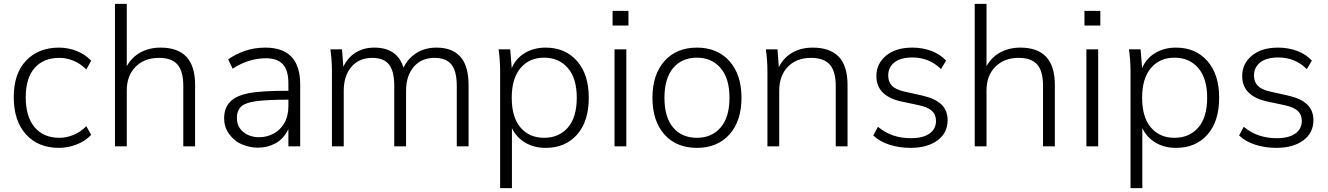

<svg xmlns="http://www.w3.org/2000/svg" viewBox="-20 -756 6863 992"><path d="M285 8Q177 8 114 -62Q51 -132 51 -254Q51 -376 115 -443Q179 -510 285 -510Q333 -510 377.5 -492Q422 -474 451 -442L426 -397Q395 -428 359 -442.5Q323 -457 287 -457Q205 -457 159 -405Q113 -353 113 -253Q113 -153 159 -98.5Q205 -44 287 -44Q321 -44 357.5 -58Q394 -72 426 -104L451 -59Q421 -27 376 -9.5Q331 8 285 8Z M574 0V-736H635V-414Q661 -461 706.5 -485.5Q752 -510 810 -510Q988 -510 988 -318V0H927V-313Q927 -388 897 -422.5Q867 -457 801 -457Q726 -457 680.5 -411Q635 -365 635 -289V0Z M1313 7Q1272 7 1231.5 -9.5Q1191 -26 1162 -66Q1138 -101 1138 -144Q1138 -197 1168 -229Q1198 -261 1263 -274Q1325 -287 1470 -287V-325Q1470 -394 1441 -424.5Q1412 -455 1354 -455Q1264 -455 1182 -401L1159 -449Q1194 -475 1243.5 -492.5Q1293 -510 1351 -510Q1531 -510 1531 -320V0H1470V-89Q1445 -38 1403.5 -15.5Q1362 7 1313 7ZM1318 -47Q1359 -47 1393.5 -65.5Q1428 -84 1449 -120Q1470 -156 1470 -207V-241Q1362 -241 1306 -233.5Q1250 -226 1229 -208Q1204 -187 1204 -147Q1204 -114 1220 -92Q1236 -70 1262 -58.5Q1288 -47 1318 -47Z M1695 0V-389Q1695 -416 1693 -444.5Q1691 -473 1687 -501H1747L1754 -411Q1776 -458 1817 -484Q1858 -510 1914 -510Q2033 -510 2065 -406Q2087 -454 2131.5 -482Q2176 -510 2235 -510Q2317 -510 2359 -462.5Q2401 -415 2401 -316V0H2340V-312Q2340 -388 2312.5 -422.5Q2285 -457 2225 -457Q2157 -457 2117.5 -410.5Q2078 -364 2078 -287V0H2017V-312Q2017 -388 1990 -422.5Q1963 -457 1903 -457Q1835 -457 1795.5 -410.5Q1756 -364 1756 -287V0Z M2564 216V-389Q2564 -416 2562 -444.5Q2560 -473 2556 -501H2616L2624 -404Q2645 -454 2691.5 -482Q2738 -510 2799 -510Q2900 -510 2961 -441Q3022 -372 3022 -251Q3022 -129 2961.5 -60.5Q2901 8 2799 8Q2739 8 2693.5 -19Q2648 -46 2625 -94V216ZM2791 -44Q2868 -44 2914 -97Q2960 -150 2960 -251Q2960 -351 2914 -404.5Q2868 -458 2791 -458Q2715 -458 2669.5 -404.5Q2624 -351 2624 -251Q2624 -150 2669.5 -97Q2715 -44 2791 -44Z M3145 -624V-700H3227V-624ZM3155 0V-501H3216V0Z M3581 8Q3475 8 3413 -61Q3351 -130 3351 -251Q3351 -371 3413 -440.5Q3475 -510 3581 -510Q3686 -510 3748.5 -440.5Q3811 -371 3811 -251Q3811 -130 3748.5 -61Q3686 8 3581 8ZM3581 -44Q3657 -44 3703 -97Q3749 -150 3749 -251Q3749 -351 3703 -404.5Q3657 -458 3581 -458Q3503 -458 3458 -404.5Q3413 -351 3413 -251Q3413 -150 3458 -97Q3503 -44 3581 -44Z M3945 0V-389Q3945 -416 3943 -444.5Q3941 -473 3937 -501H3997L4004 -409Q4029 -459 4074.5 -484.5Q4120 -510 4179 -510Q4268 -510 4313.5 -463Q4359 -416 4359 -316V0H4298V-311Q4298 -388 4267 -422.5Q4236 -457 4171 -457Q4095 -457 4050.5 -411Q4006 -365 4006 -287V0Z M4684 8Q4626 8 4575 -8.5Q4524 -25 4492 -56L4516 -101Q4553 -70 4595.5 -56Q4638 -42 4686 -42Q4749 -42 4782.5 -66Q4816 -90 4816 -131Q4816 -164 4794.5 -183.5Q4773 -203 4725 -213L4635 -232Q4508 -261 4508 -363Q4508 -427 4558 -468.5Q4608 -510 4694 -510Q4747 -510 4793 -492.5Q4839 -475 4868 -443L4842 -399Q4781 -459 4695 -459Q4633 -459 4601 -433.5Q4569 -408 4569 -366Q4569 -333 4588.5 -313Q4608 -293 4652 -283L4742 -263Q4810 -248 4843 -217Q4876 -186 4876 -135Q4876 -69 4823.5 -30.5Q4771 8 4684 8Z M5016 0V-736H5077V-414Q5103 -461 5148.5 -485.5Q5194 -510 5252 -510Q5430 -510 5430 -318V0H5369V-313Q5369 -388 5339 -422.5Q5309 -457 5243 -457Q5168 -457 5122.5 -411Q5077 -365 5077 -289V0Z M5583 -624V-700H5665V-624ZM5593 0V-501H5654V0Z M5821 216V-389Q5821 -416 5819 -444.5Q5817 -473 5813 -501H5873L5881 -404Q5902 -454 5948.5 -482Q5995 -510 6056 -510Q6157 -510 6218 -441Q6279 -372 6279 -251Q6279 -129 6218.5 -60.5Q6158 8 6056 8Q5996 8 5950.5 -19Q5905 -46 5882 -94V216ZM6048 -44Q6125 -44 6171 -97Q6217 -150 6217 -251Q6217 -351 6171 -404.5Q6125 -458 6048 -458Q5972 -458 5926.5 -404.5Q5881 -351 5881 -251Q5881 -150 5926.5 -97Q5972 -44 6048 -44Z M6574 8Q6516 8 6465 -8.5Q6414 -25 6382 -56L6406 -101Q6443 -70 6485.5 -56Q6528 -42 6576 -42Q6639 -42 6672.5 -66Q6706 -90 6706 -131Q6706 -164 6684.5 -183.5Q6663 -203 6615 -213L6525 -232Q6398 -261 6398 -363Q6398 -427 6448 -468.5Q6498 -510 6584 -510Q6637 -510 6683 -492.5Q6729 -475 6758 -443L6732 -399Q6671 -459 6585 -459Q6523 -459 6491 -433.5Q6459 -408 6459 -366Q6459 -333 6478.5 -313Q6498 -293 6542 -283L6632 -263Q6700 -248 6733 -217Q6766 -186 6766 -135Q6766 -69 6713.5 -30.5Q6661 8 6574 8Z"/></svg>

Font: Winston Light
Style: Regular
Weight: 300
Designer: Original fonts by Vernon Adams / Changes by Cristiano Sobral
Foundry: Original fonts by Vernon Adams / Changes by Cristiano Sobral
Version: Version 2.503;July 17, 2020;FontCreator 13.0.0.2655 64-bit